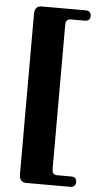

<svg xmlns="http://www.w3.org/2000/svg" viewBox="-58 -767 475 925"><g transform="rotate(5 179.5 -304.0)"><path d="M226 -651V42Q226 59 231.8 65.8Q237.5 72.5 251.5 72.5H318Q344.5 72.5 344.5 97.5Q344.5 108 338.2 115.2Q332 122.5 318 122.5H105.5Q71.5 122.5 71.5 82.5V-691Q71.5 -731 105.5 -731H318Q332 -731 338.2 -723.8Q344.5 -716.5 344.5 -706Q344.5 -681 318 -681H251.5Q237.5 -681 231.8 -674.2Q226 -667.5 226 -651Z"/></g></svg>

Font: Fraunces 144pt Soft Black
Style: Regular
Weight: 900
Version: Version 1.000;[b76b70a41]